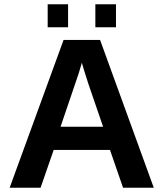

<svg xmlns="http://www.w3.org/2000/svg" viewBox="-20 -874 762 894"><path d="M696 0H553L492 -176H230L169 0H25L276 -688H446ZM371 -548 361 -582 358 -571 346 -531 262 -284H460L392 -482ZM520 -747H424V-854H520ZM297 -747H202V-854H297Z"/></svg>

Font: Libra Sans
Style: Bold
Weight: 700
Foundry: Context Ltd
Version: Version 1.000